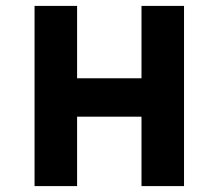

<svg xmlns="http://www.w3.org/2000/svg" viewBox="-20 -630 740 650"><path d="M97 0V-610H241V-365H459V-610H603V0H459V-235H241V0Z"/></svg>

Font: Martian Mono SemiBold
Style: Regular
Weight: 600
Monospace: yes
Designer: Roman Shamin
Foundry: Evil Martians
Version: Version 1.000; ttfautohint (v1.8.4.7-5d5b)